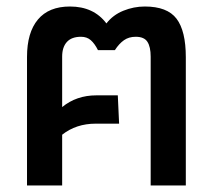

<svg xmlns="http://www.w3.org/2000/svg" viewBox="-20 -570 655 590"><path d="M63 -395Q63 -470 96.5 -510Q130 -550 195 -550Q268 -550 307 -498Q327 -524 359 -537Q391 -550 425 -550Q494 -550 522.5 -512.5Q551 -475 551 -394V0H443V-396Q443 -426 433 -441.5Q423 -457 397 -457Q376 -457 361 -446.5Q346 -436 333 -416H281Q271 -436 259 -446.5Q247 -457 229 -457Q200 -457 185.5 -441Q171 -425 171 -396V-241Q215 -277 276 -277H342L346 -190H274Q214 -190 171 -156V0H63Z"/></svg>

Font: Kanit
Style: Regular
Weight: 400
Designer: Katatrad Team
Foundry: Cadson Demak
Version: Version 1.001